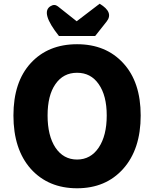

<svg xmlns="http://www.w3.org/2000/svg" viewBox="-20 -995 826 1029"><path d="M145 -90Q52 -195 52 -376Q52 -556 145 -657Q238 -758 393 -758Q548 -758 641 -656Q734 -555 734 -376Q734 -195 640 -90Q547 14 393 14Q239 14 145 -90ZM552 -376Q552 -483 509 -544Q467 -605 393 -605Q319 -605 277 -544Q235 -484 235 -376Q235 -268 277 -204Q320 -140 393 -140Q466 -140 509 -204Q552 -268 552 -376ZM296 -802Q195 -929 251 -962Q272 -975 290 -961L391 -881L514 -975Q591 -929 551 -879L490 -802Z"/></svg>

Font: Swei Half Moon CJK SC
Style: Black
Weight: 900
Version: Version 2.071